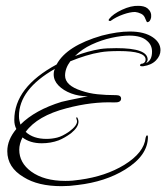

<svg xmlns="http://www.w3.org/2000/svg" viewBox="-20 -600 570 658"><path d="M455 -580Q463 -580 471.5 -578Q480 -576 486 -571Q500 -559 498 -541Q497 -534 493.5 -529Q490 -524 484 -524Q483 -524 478 -536Q474 -548 463.5 -553Q453 -558 443 -559Q426 -559 402 -550.5Q378 -542 360 -529Q359 -528 357 -528Q355 -528 353 -529.5Q351 -531 354 -535Q367 -552 398 -566.5Q429 -581 455 -580ZM191 38Q110 38 61 7Q5 -26 5 -82Q5 -121 36 -158Q29 -171 29 -189Q29 -301 174 -379Q208 -443 329 -478Q356 -485 380 -488.5Q404 -492 425 -492Q475 -492 504 -472Q530 -454 530 -428Q530 -409 514.5 -393Q499 -377 471 -373H465Q460 -373 460 -376Q460 -382 469 -382Q479 -386 479 -396Q479 -425 388 -425Q368 -425 352 -424Q336 -423 325 -421Q300 -417 274 -409Q248 -401 221 -390Q203 -366 203 -341Q203 -307 259 -289Q285 -280 314 -277Q343 -274 374 -274H377Q395 -274 395 -262Q395 -248 371 -249Q295 -252 208 -229Q108 -203 68 -148Q94 -124 139 -124Q158 -124 176 -128.5Q194 -133 217 -149Q244 -169 244 -184Q244 -187 242 -193Q240 -197 243 -198Q245 -198 246 -195Q249 -189 249 -183Q249 -164 223 -143Q201 -127 181 -119Q154 -109 123 -109Q83 -109 57 -129Q46 -107 46 -87Q46 -42 87 -12Q131 20 204 20Q217 20 229 19Q241 18 254 16Q342 4 406 -35Q474 -77 479 -128Q481 -136 484 -136Q487 -136 487 -131Q487 -67 409 -19Q341 23 246 34Q232 36 218.5 37Q205 38 191 38ZM481 -384Q501 -393 501 -423Q501 -446 484 -460Q465 -478 423 -478Q397 -478 362.5 -470.5Q328 -463 294.5 -447.5Q261 -432 237 -408Q281 -425 324 -432Q344 -435 379 -435Q486 -435 486 -396Q486 -391 481 -384ZM50 -173Q100 -223 191 -251Q195 -252 217.5 -257Q240 -262 281 -270Q250 -270 223.5 -280Q197 -290 180.5 -307Q164 -324 164 -345Q164 -356 168 -364Q45 -294 45 -202Q45 -194 46.5 -187Q48 -180 50 -173Z"/></svg>

Font: Passions Conflict
Style: Regular
Weight: 400
Designer: Robert E. Leuschke
Foundry: Robert E. Leuschke
Version: Version 1.010; ttfautohint (v1.8.3)